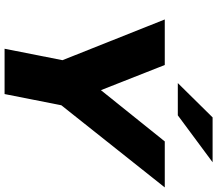

<svg xmlns="http://www.w3.org/2000/svg" viewBox="-75 -874 949 839"><g transform="rotate(90 399.5 -454.5)"><path d="M440 -248 391 0H193L243 -253L65 -700H264L374 -421L598 -700H799ZM493 -909H689L484 -757H343Z"/></g></svg>

Font: Idrija
Style: Italic
Weight: 800
Italic angle: -11.3°
Designer: Julieta Ulanovsky
Foundry: Julieta Ulanovsky
Version: Version 7.200